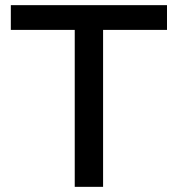

<svg xmlns="http://www.w3.org/2000/svg" viewBox="-20 -725 690 745"><path d="M270 0V-609H22V-705H628V-609H380V0Z"/></svg>

Font: Nunito Sans 8pt SemiBold
Style: Regular
Weight: 600
Version: Version 3.101;gftools[0.9.27]